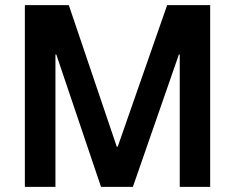

<svg xmlns="http://www.w3.org/2000/svg" viewBox="-20 -727 914 747"><path d="M247.7 -707 434.3 -156.3H438L630.3 -707H797.7V0H679.3V-515H676L497 0H373L199 -515H195.7V0H76.7V-707Z"/></svg>

Font: Asta Sans Light
Style: Regular
Weight: 300
Designer: 42dot
Version: Version 1.000